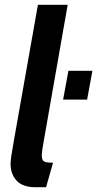

<svg xmlns="http://www.w3.org/2000/svg" viewBox="-20 -770 405 800"><path d="M24 -89Q24 -107 38 -185L138 -750H262L161 -175Q154 -136 154 -123Q154 -102 164.5 -97Q175 -92 201 -92L172 10H127Q75 10 49.5 -17Q24 -44 24 -89ZM265 -475H365L343 -355H243Z"/></svg>

Font: Cabin
Style: Bold Italic
Weight: 700
Italic angle: -7°
Designer: Pablo Impallari
Foundry: Pablo Impallari. http://www.impallari.com Igino Marini. http://www.ikern.com
Version: Version 2.200